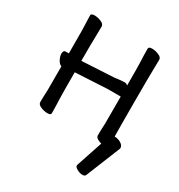

<svg xmlns="http://www.w3.org/2000/svg" viewBox="-158 -592 815 872"><g transform="rotate(30 250.0 -156.5)"><path d="M416 162Q413 171 399.5 171Q386 171 371.5 163Q357 155 357 148.5Q357 142 358 141L403 6V5Q396 4 389 0Q371 -7 371 -20Q371 -45 373 -83V-224H304L137 -215Q137 -102 138 -81Q140 -36 140 -1Q140 8 121 8Q105 8 87 0.5Q69 -7 69 -20Q69 -45 71 -83V-208Q59 -212 50.5 -228.5Q42 -245 42 -258Q42 -276 55 -276H71Q71 -377 70.5 -398Q70 -419 69 -441.5Q68 -464 68 -474Q68 -484 87 -484Q103 -484 121 -476.5Q139 -469 139 -456L138 -397Q137 -379 137 -275L303 -284Q326 -287 337 -288Q348 -289 357 -289Q366 -289 373 -282Q373 -378 372 -398Q370 -442 370 -474Q370 -484 389 -484Q405 -484 423 -476.5Q441 -469 441 -456L440 -397Q439 -379 439 -238Q439 -107 440 -53Q457 -53 473 -44Q489 -34 489 -21Q489 -18 488 -16Z"/></g></svg>

Font: LXGW WenKai Mono Lite
Style: Regular
Weight: 400
Monospace: yes
Designer: LXGW / Fontworks Inc.
Foundry: LXGW / Fontworks Inc.
Version: Version 1.520; June 14, 2025